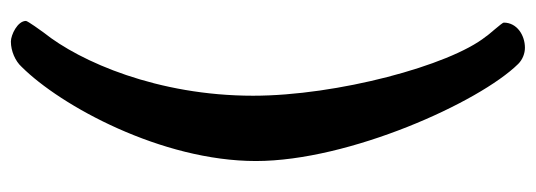

<svg xmlns="http://www.w3.org/2000/svg" viewBox="-328 -418 961 344"><g transform="rotate(-90 152.0 -245.5)"><path d="M239 215C261 215 284 201 284 177C284 174 261 149 259 145C207 80 153 -122 153 -272C153 -443 214 -582 266 -647C269 -651 287 -676 287 -679C287 -694 262 -706 250 -706C233 -706 215 -698 205 -687C135 -617 36 -436 36 -267C36 -100 141 133 210 203C218 211 229 215 239 215Z"/></g></svg>

Font: EB Garamond
Style: Bold
Weight: 700
Designer: Georg Duffner and Octavio Pardo
Foundry: Georg Duffner
Version: Version 1.000;PS 001.000;hotconv 1.0.88;makeotf.lib2.5.64775